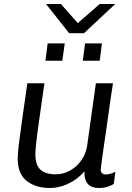

<svg xmlns="http://www.w3.org/2000/svg" viewBox="-20 -925 656 955"><path d="M227 10Q157 10 112.5 -25.5Q68 -61 68 -137Q68 -163 74.5 -214Q81 -265 91.5 -339.5Q102 -414 116 -511H201Q187 -411 176.5 -339Q166 -267 161 -222.5Q156 -178 156 -158Q156 -103 182 -80.5Q208 -58 256 -58Q296 -58 330 -77.5Q364 -97 386.5 -130.5Q409 -164 414 -204L457 -511H542Q537 -480 531.5 -442.5Q526 -405 520.5 -365Q515 -325 509.5 -286Q504 -247 498.5 -212Q493 -177 489.5 -149Q486 -121 483.5 -103.5Q481 -86 481 -82Q481 -69 488.5 -63Q496 -57 505 -57Q516 -57 530 -61Q544 -65 554 -71L546 -10Q535 -3 516 3.5Q497 10 473 10Q432 10 415 -12.5Q398 -35 400 -73Q380 -49 353 -30.5Q326 -12 294 -1Q262 10 227 10ZM324 -760 209 -905H283L367 -810L476 -905H553L398 -760ZM206 -623 217 -709H302L290 -623ZM392 -623 403 -709H487L476 -623Z"/></svg>

Font: Chivo Medium Light
Style: Italic
Weight: 300
Italic angle: -8.05°
Version: Version 2.002